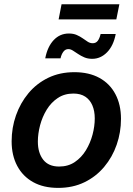

<svg xmlns="http://www.w3.org/2000/svg" viewBox="-20 -895 640 926"><path d="M260.7 11.2Q189.9 11.2 139.9 -16.6Q89.8 -44.4 63 -95Q36.1 -145.5 36.1 -213.4Q36.1 -278.8 57.1 -338.6Q78.1 -398.4 117.4 -445.6Q156.7 -492.7 212.6 -519.8Q268.6 -546.9 338.9 -546.9Q409.2 -546.9 459.5 -519.3Q509.8 -491.7 536.6 -440.9Q563.5 -390.1 563.5 -321.8Q563.5 -256.8 542.7 -197Q522 -137.2 482.4 -90.1Q442.9 -43 387 -15.9Q331.1 11.2 260.7 11.2ZM265.1 -91.8Q308.6 -91.8 340.8 -113.5Q373 -135.3 394.3 -170.2Q415.5 -205.1 426.3 -245.6Q437 -286.1 437 -323.7Q437 -359.9 425.5 -386.7Q414.1 -413.6 391.4 -428.7Q368.7 -443.8 334 -443.8Q291 -443.8 258.8 -422.4Q226.6 -400.9 205.3 -366.2Q184.1 -331.5 173.3 -290.8Q162.6 -250 162.6 -211.9Q162.6 -158.2 188.2 -125Q213.9 -91.8 265.1 -91.8ZM424.8 -611.3Q403.3 -611.3 386.7 -618.4Q370.1 -625.5 356.4 -634.8Q342.8 -644 331.5 -651.1Q320.3 -658.2 309.6 -658.2Q294.9 -658.2 285.4 -645.3Q275.9 -632.3 272 -613.8H198.2Q209 -669.9 239 -701.7Q269 -733.4 312 -733.4Q334 -733.4 350.1 -726.3Q366.2 -719.2 379.2 -710Q392.1 -700.7 403.3 -693.6Q414.6 -686.5 427.2 -686.5Q442.4 -686.5 451.2 -697.8Q460 -709 465.3 -731H538.1Q527.3 -674.3 496.3 -642.8Q465.3 -611.3 424.8 -611.3ZM555.7 -874.5 541 -801.3H262.7L276.9 -874.5Z"/></svg>

Font: Inter 18pt SemiBold
Style: Italic
Weight: 600
Italic angle: -9.3988°
Designer: Rasmus Andersson
Foundry: rsms
Version: Version 4.001;git-66647c0bb